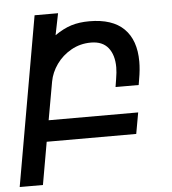

<svg xmlns="http://www.w3.org/2000/svg" viewBox="-92 -598 745 831"><g transform="rotate(-5 280.0 -182.5)"><path d="M89 -550H191L172 -456Q209.5 -482 244 -492.8Q278.5 -503.5 322.5 -503.5Q422.5 -503.5 472.8 -453.8Q523 -404 523 -311Q523 -275.5 515.5 -234L511.5 -210H411L416.5 -244.5Q421.5 -273.5 421.5 -295Q421.5 -348.5 396.5 -379.8Q371.5 -411 321.5 -411Q274.5 -411 235.5 -389Q196.5 -367 171.5 -331.8Q146.5 -296.5 139.5 -257.5L110 -92H499L482.5 0H93.5L61 185H-40Z"/></g></svg>

Font: JuliaMono Medium
Style: Italic
Weight: 500
Italic angle: -9°
Monospace: yes
Designer: cormullion
Foundry: corm
Version: Version 0.054; ttfautohint (v1.8.4)